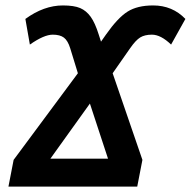

<svg xmlns="http://www.w3.org/2000/svg" viewBox="-20 -689 705 709"><path d="M353 -535.2 371.1 -561Q415 -623.5 451.2 -646.2Q487.3 -668.9 545.4 -668.9Q616.7 -668.9 664.6 -619.1L611.8 -524.4Q573.7 -561 541 -561Q514.6 -561 497.8 -550.8Q481 -540.5 460.4 -510.7L396 -418.5L505.9 -98.6L486.8 0H11.2L30.3 -98.6L267.6 -418.5L239.3 -510.7Q230.5 -539.1 216.1 -550Q201.7 -561 174.8 -561Q142.6 -561 90.3 -524.4L73.7 -619.1Q142.1 -668.9 212.4 -668.9Q253.4 -668.9 276.1 -659.2Q298.8 -649.4 314.9 -627Q331.1 -604.5 344.7 -561ZM378.9 -103 312 -306.6 166 -103Z"/></svg>

Font: Liberation Mono
Style: Bold Italic
Weight: 700
Italic angle: -12°
Monospace: yes
Designer: Steve Matteson
Foundry: Ascender Corporation
Version: Version 2.1.5